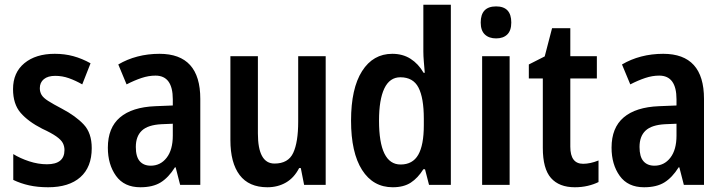

<svg xmlns="http://www.w3.org/2000/svg" viewBox="-20 -780 3053 810"><path d="M367 -155Q367 -75 319 -32.5Q271 10 183 10Q139 10 103 2Q67 -6 36 -21V-130Q65 -112 103 -99.5Q141 -87 178 -87Q252 -87 252 -147Q252 -163 245 -176.5Q238 -190 217.5 -204.5Q197 -219 158 -237Q99 -267 67 -304Q35 -341 35 -404Q35 -474 83 -513.5Q131 -553 211 -553Q253 -553 289.5 -543Q326 -533 362 -513L327 -424Q299 -440 271 -450Q243 -460 213 -460Q182 -460 165 -446Q148 -432 148 -408Q148 -392 155.5 -379.5Q163 -367 183.5 -354Q204 -341 242 -321Q299 -291 333 -255Q367 -219 367 -155Z M653 -553Q825 -553 825 -363V0H740L721 -74H718Q691 -31 658 -10.5Q625 10 572 10Q504 10 469.5 -38Q435 -86 435 -157Q435 -241 486 -284.5Q537 -328 635 -332L709 -335V-361Q709 -461 636 -461Q607 -461 577 -451Q547 -441 514 -424L479 -508Q516 -530 560 -541.5Q604 -553 653 -553ZM661 -256Q604 -253 578.5 -229Q553 -205 553 -160Q553 -119 569.5 -100Q586 -81 616 -81Q657 -81 683 -114.5Q709 -148 709 -208V-258Z M1354 -543V0H1263L1249 -71H1242Q1221 -30 1186.5 -10Q1152 10 1108 10Q1030 10 991 -41.5Q952 -93 952 -189V-543H1068V-217Q1068 -90 1138 -90Q1196 -90 1217 -135Q1238 -180 1238 -267V-543Z M1637 10Q1554 10 1507.5 -63Q1461 -136 1461 -271Q1461 -407 1507.5 -480Q1554 -553 1635 -553Q1679 -553 1712 -532Q1745 -511 1767 -473H1772Q1770 -497 1768 -520.5Q1766 -544 1766 -563V-760H1882V0H1790L1773 -66H1766Q1743 -29 1713 -9.5Q1683 10 1637 10ZM1670 -86Q1721 -86 1744.5 -127Q1768 -168 1768 -252V-279Q1768 -367 1745.5 -410.5Q1723 -454 1669 -454Q1624 -454 1601.5 -407Q1579 -360 1579 -271Q1579 -86 1670 -86Z M2073 -753Q2137 -753 2137 -685Q2137 -651 2120 -634.5Q2103 -618 2073 -618Q2043 -618 2025.5 -634.5Q2008 -651 2008 -685Q2008 -753 2073 -753ZM2130 -543V0H2014V-543Z M2440 -89Q2470 -89 2505 -103V-12Q2485 -2 2459.5 4Q2434 10 2405 10Q2339 10 2304.5 -29Q2270 -68 2270 -156V-449H2211V-508L2278 -542L2309 -661H2386V-543H2498V-449H2386V-161Q2386 -89 2440 -89Z M2778 -553Q2950 -553 2950 -363V0H2865L2846 -74H2843Q2816 -31 2783 -10.5Q2750 10 2697 10Q2629 10 2594.5 -38Q2560 -86 2560 -157Q2560 -241 2611 -284.5Q2662 -328 2760 -332L2834 -335V-361Q2834 -461 2761 -461Q2732 -461 2702 -451Q2672 -441 2639 -424L2604 -508Q2641 -530 2685 -541.5Q2729 -553 2778 -553ZM2786 -256Q2729 -253 2703.5 -229Q2678 -205 2678 -160Q2678 -119 2694.5 -100Q2711 -81 2741 -81Q2782 -81 2808 -114.5Q2834 -148 2834 -208V-258Z"/></svg>

Font: Noto Sans Myanmar Condensed SemiBold
Style: Regular
Weight: 600
Width: 3
Designer: Monotype Design Team
Foundry: Monotype Imaging Inc.
Version: Version 2.107; ttfautohint (v1.8.4.7-5d5b)